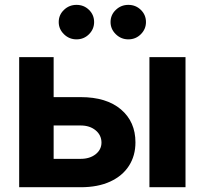

<svg xmlns="http://www.w3.org/2000/svg" viewBox="-20 -785 858 805"><path d="M155.2 -377.8H318.2Q426.5 -377.8 487.2 -326.2Q547.9 -274.5 547.9 -188.2Q547.9 -132.1 520.6 -89.7Q493.3 -47.2 441.8 -23.6Q390.3 0 318.2 0H60.4V-545.5H204.9V-119H318.2Q356.2 -119 380.7 -138.1Q405.2 -157.3 405.5 -187.1Q405.2 -218.8 380.7 -238.8Q356.2 -258.9 318.2 -258.9H155.2ZM606.5 0V-545.5H757.8V0ZM300.8 -620Q270.2 -620 248.2 -641.5Q226.2 -663 226.2 -692.5Q226.2 -722.7 248.2 -743.6Q270.2 -764.6 300.8 -764.6Q331.7 -764.6 353.2 -743.6Q374.6 -722.7 374.6 -692.5Q374.6 -663 353.2 -641.5Q331.7 -620 300.8 -620ZM518.1 -620Q487.6 -620 465.6 -641.5Q443.5 -663 443.5 -692.5Q443.5 -722.7 465.6 -743.6Q487.6 -764.6 518.1 -764.6Q549 -764.6 570.5 -743.6Q592 -722.7 592 -692.5Q592 -663 570.5 -641.5Q549 -620 518.1 -620Z"/></svg>

Font: InterMG
Style: Bold
Weight: 700
Designer: Rasmus Andersson
Foundry: rsms
Version: Version 3.019;December 26, 2023;FontCreator 15.0.0.2955 64-b